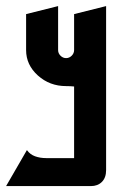

<svg xmlns="http://www.w3.org/2000/svg" viewBox="-87 -287 427 640"><path d="M-66.7 333.3H216Q238.7 333.3 252.7 319.3Q266.7 305.3 266.7 280V-266.7L160 -240V-120Q160 -109.3 152 -101.3Q144 -93.3 133.3 -93.3Q122.7 -93.3 114.7 -101.3Q106.7 -109.3 106.7 -120V-266.7L0 -240V-120Q0 -70.7 39.3 -35.3Q78.7 0 133.3 0Q146.7 0 160 1.3V240H66.7Q46.7 240 30 234Q13.3 228 2.7 213.3Z"/></svg>

Font: Qahiri
Style: Regular
Weight: 400
Designer: Khaled Hosny
Foundry: Alif Type
Version: Version 3.00